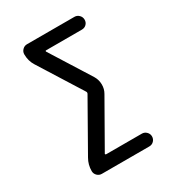

<svg xmlns="http://www.w3.org/2000/svg" viewBox="-176 -833 853 937"><g transform="rotate(-30 250.0 -365.0)"><path d="M102.5 -102.5 255.9 -373Q259.8 -379.9 254.9 -386.7L103.5 -627.9Q85 -657.2 85 -694.3Q85 -709 95.7 -719.7Q106.4 -730.5 121.1 -730.5H388.7Q403.3 -730.5 414.1 -719.7Q424.8 -709 424.8 -693.8Q424.8 -678.7 414.6 -668.5Q404.3 -658.2 388.7 -658.2H188.5Q180.7 -658.2 184.6 -651.4L325.2 -427.7Q338.9 -405.3 339.4 -378.9Q339.8 -352.5 327.1 -331.1L183.6 -79.1Q181.6 -77.1 183.1 -74.7Q184.6 -72.3 188.5 -72.3H388.7Q403.3 -72.3 414.1 -61.5Q424.8 -50.8 424.8 -36.1Q424.8 -21.5 414.6 -10.7Q404.3 0 388.7 0H121.1Q106.4 0 95.7 -10.7Q85 -21.5 85 -36.1Q85 -72.3 102.5 -102.5Z"/></g></svg>

Font: Rounded Mgen+ 1m regular
Style: Regular
Weight: 400
Designer: [Source Han Sans]
Ryoko NISHIZUKA  (kana & ideographs); Paul D. Hunt (Latin, Greek & Cyrillic); Wenlong ZHANG  (bopomofo
Version: Version 1.059.20150602